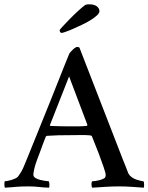

<svg xmlns="http://www.w3.org/2000/svg" viewBox="-34 -869 689 892"><path d="M287 -514 198 -288Q198 -287 198 -286Q200 -284 200 -284Q218 -283 244.5 -282.5Q271 -282 288 -282Q311 -282 328.5 -282Q346 -282 369 -284Q371 -284 371 -287Q372 -288 372 -289ZM95 -3Q78 -3 65.5 -2.5Q53 -2 41 -1Q29 0 17 1Q5 2 -11 3Q-13 1 -13.5 -10Q-14 -21 -12 -27Q-8 -27 1 -28.5Q10 -30 19.5 -33Q29 -36 37.5 -40Q46 -44 50 -49Q65 -69 74 -89.5Q83 -110 93 -135Q134 -236 171 -328Q187 -367 203.5 -408.5Q220 -450 235.5 -489Q251 -528 264.5 -562Q278 -596 288 -620Q293 -628 305.5 -639.5Q318 -651 325 -651Q329 -651 331 -650Q333 -649 335 -648L536 -130Q547 -104 553 -87.5Q559 -71 562 -64Q567 -54 577 -46.5Q587 -39 598.5 -35Q610 -31 619.5 -29Q629 -27 632 -27Q636 -22 635.5 -10.5Q635 1 634 3Q604 1 577.5 -1Q551 -3 519 -3Q485 -3 456 -1Q427 1 395 3Q391 -1 391 -13Q391 -25 395 -27Q400 -27 408 -28Q416 -29 424.5 -31Q433 -33 440.5 -36Q448 -39 452 -42Q457 -47 457 -56Q457 -65 447 -94Q437 -123 425 -155Q411 -192 393 -236Q392 -237 391 -238Q387 -240 386 -240Q365 -242 336.5 -241.5Q308 -241 290 -241Q259 -241 237.5 -240.5Q216 -240 185 -238Q183 -238 181.5 -236.5Q180 -235 179 -235Q171 -215 164 -196Q158 -179 151 -160.5Q144 -142 138 -126Q129 -102 125 -83.5Q121 -65 121 -57Q121 -48 131 -42Q141 -36 153.5 -33Q166 -30 177.5 -28.5Q189 -27 192 -27Q195 -24 195.5 -12.5Q196 -1 194 3Q166 2 146.5 -0.5Q127 -3 95 -3ZM243 -728Q243 -731 256.5 -745.5Q270 -760 288.5 -779Q307 -798 327.5 -817Q348 -836 362 -846Q368 -849 380 -849Q404 -849 416 -839.5Q428 -830 428 -817Q428 -808 416 -797Q404 -786 386 -775Q368 -764 346 -753.5Q324 -743 304.5 -734.5Q285 -726 270.5 -721Q256 -716 252 -716Q248 -716 245.5 -720.5Q243 -725 243 -728Z"/></svg>

Font: Vermiglione Medium
Style: Regular
Weight: 500
Version: Version 1.000